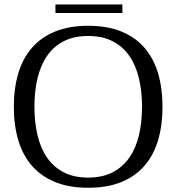

<svg xmlns="http://www.w3.org/2000/svg" viewBox="-20 -844 802 874"><path d="M43 -357.9Q43 -441.9 63.2 -510Q83.5 -578.1 125.2 -626.2Q167 -674.3 230.7 -700.4Q294.4 -726.6 381.3 -726.6Q468.3 -726.6 532 -700.7Q595.7 -674.8 637.5 -626.7Q679.2 -578.6 699.5 -510.5Q719.7 -442.4 719.7 -357.9Q719.7 -273.4 699.5 -205.3Q679.2 -137.2 637.5 -89.1Q595.7 -41 532 -15.1Q468.3 10.7 381.3 10.7Q294.4 10.7 230.7 -15.4Q167 -41.5 125.2 -89.6Q83.5 -137.7 63.2 -205.8Q43 -273.9 43 -357.9ZM136.7 -357.9Q136.7 -287.1 150.9 -227.8Q165 -168.5 194.8 -125.7Q224.6 -83 270.8 -59.3Q316.9 -35.6 381.3 -35.6Q445.8 -35.6 491.9 -59.3Q538.1 -83 568.1 -125.7Q598.1 -168.5 612.3 -227.8Q626.5 -287.1 626.5 -357.9Q626.5 -428.7 612.3 -488Q598.1 -547.4 568.4 -590.1Q538.6 -632.8 492.2 -656.5Q445.8 -680.2 381.3 -680.2Q316.9 -680.2 270.5 -656.5Q224.1 -632.8 194.6 -590.1Q165 -547.4 150.9 -488Q136.7 -428.7 136.7 -357.9ZM232.4 -784.7V-823.7H537.1V-784.7Z"/></svg>

Font: Arian Grqi
Style: Regular
Weight: 400
Designer: Ruben Hakobyan (Tarumian)
Foundry: Ruben Hakobyan (Tarumian)
Version: Version 1.003